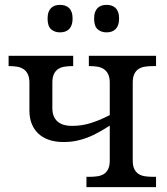

<svg xmlns="http://www.w3.org/2000/svg" viewBox="-20 -764 680 784"><path d="M333 0V-42H346.2Q362.8 -42 377.7 -44.2Q392.6 -46.4 403.8 -53.2Q415 -60.1 421.6 -73.5Q428.2 -86.9 428.2 -108.9V-251Q404.3 -235.8 382.3 -223.6Q360.4 -211.4 337.9 -202.6Q315.4 -193.8 291.5 -189Q267.6 -184.1 238.8 -184.1Q205.6 -184.1 179.7 -193.1Q153.8 -202.1 136.2 -218.8Q118.7 -235.4 109.4 -259Q100.1 -282.7 100.1 -312V-425.8Q100.1 -447.8 93.5 -461.2Q86.9 -474.6 75.7 -481.9Q64.5 -489.3 49.6 -491.7Q34.7 -494.1 18.1 -494.1H15.1V-536.1H278.8V-494.1H275.9Q259.3 -494.1 244.4 -491.9Q229.5 -489.7 218.3 -482.7Q207 -475.6 200.4 -462.2Q193.8 -448.7 193.8 -426.8V-321.8Q193.8 -287.1 214.1 -268.6Q234.4 -250 273.9 -250Q293 -250 310.8 -252.4Q328.6 -254.9 346.7 -260.3Q364.7 -265.6 384.8 -273.9Q404.8 -282.2 428.2 -293.9V-425.8Q428.2 -447.8 421.6 -461.2Q415 -474.6 403.8 -481.9Q392.6 -489.3 377.7 -491.7Q362.8 -494.1 346.2 -494.1H342.8V-536.1H617.2V-494.1H604Q587.4 -494.1 572.5 -491.9Q557.6 -489.7 546.4 -482.7Q535.2 -475.6 528.6 -462.2Q522 -448.7 522 -426.8V-108.9Q522 -86.9 528.6 -73.5Q535.2 -60.1 546.4 -53.2Q557.6 -46.4 572.5 -44.2Q587.4 -42 604 -42H617.2V0ZM174.3 -688Q174.3 -703.6 178.2 -714.4Q182.1 -725.1 189 -731.7Q195.8 -738.3 205.1 -741.2Q214.4 -744.1 225.1 -744.1Q235.8 -744.1 245.1 -741.2Q254.4 -738.3 261.5 -731.7Q268.6 -725.1 272.5 -714.4Q276.4 -703.6 276.4 -688Q276.4 -672.9 272.5 -662.1Q268.6 -651.4 261.5 -644.5Q254.4 -637.7 245.1 -634.8Q235.8 -631.8 225.1 -631.8Q203.1 -631.8 188.7 -644.5Q174.3 -657.2 174.3 -688ZM364.3 -688Q364.3 -703.6 368.2 -714.4Q372.1 -725.1 378.9 -731.7Q385.7 -738.3 395 -741.2Q404.3 -744.1 415 -744.1Q425.8 -744.1 435.1 -741.2Q444.3 -738.3 451.4 -731.7Q458.5 -725.1 462.4 -714.4Q466.3 -703.6 466.3 -688Q466.3 -672.9 462.4 -662.1Q458.5 -651.4 451.4 -644.5Q444.3 -637.7 435.1 -634.8Q425.8 -631.8 415 -631.8Q393.1 -631.8 378.7 -644.5Q364.3 -657.2 364.3 -688Z"/></svg>

Font: Noto Serif
Style: Regular
Weight: 400
Designer: Monotype Design team
Foundry: Monotype Imaging Inc.
Version: Version 1.02